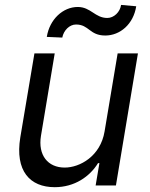

<svg xmlns="http://www.w3.org/2000/svg" viewBox="-20 -766 621 793"><path d="M411.9 -223C394.9 -120.7 309.7 -73.9 247.2 -73.9C177.6 -73.9 136.4 -125 149.1 -204.5L206 -545.5H122.2L63.9 -198.9C41.2 -59.7 103.7 7.1 206 7.1C288.4 7.1 350.9 -36.9 384.9 -92.3H390.6L375 0H458.8L549.7 -545.5H465.9ZM173.3 -613.6 237.2 -610.8C242.9 -640.6 267 -664.8 294 -664.8C348 -664.8 349.4 -619.3 414.8 -619.3C475.9 -619.3 531.2 -666.2 542.6 -740.1L480.1 -745.7C475.9 -715.9 450.3 -691.8 423.3 -691.8C372.2 -691.8 355.1 -737.2 301.1 -737.2C240.1 -737.2 184.7 -686.1 173.3 -613.6Z"/></svg>

Font: Magic Ui Pro
Style: Italic
Weight: 400
Italic angle: -9.39999°
Designer: Stefan Endress, Andreas Faust
Version: Version 1.000;FEAKit 1.0